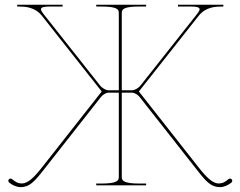

<svg xmlns="http://www.w3.org/2000/svg" viewBox="-20 -780 1012 808"><path d="M385 -760V-752.5H405C471 -752.5 480 -741.5 480 -726V-400H436.5C425.5 -400 409.5 -410 402.5 -418.5L164 -720C156.5 -729.5 152.5 -736 152.5 -741C152.5 -749 163.5 -752.5 188.5 -752.5H243.5V-760H52.5V-752.5H60C84 -752.5 126.5 -751 156 -714L408 -395L153.5 -71.5C121.5 -31 95.5 -8 73 -8C54 -8 45.5 -14.5 31 -26C29 -27.5 26.5 -28.5 24.5 -28.5C19.5 -28.5 15 -24.5 15 -19C15 -16 16.5 -13 19.5 -11C33 -0.5 49.5 7.5 67 7.5C104 7.5 124.5 -15 164 -65.5L405 -372C410.5 -379.5 425.5 -390 436.5 -390H480V-35C480 -20.5 473.5 -7.5 405 -7.5H385V0H595V-7.5H567.5C499 -7.5 492.5 -20.5 492.5 -35V-390H536C547 -390 562 -379.5 567.5 -372L808.5 -65.5C848 -15 868.5 7.5 905.5 7.5C923 7.5 939.5 -0.5 953 -11C956 -13 957.5 -16 957.5 -19C957.5 -24.5 953 -28.5 948 -28.5C946 -28.5 943.5 -27.5 941.5 -26C927 -14.5 918.5 -8 899.5 -8C877 -8 851 -31 819 -71.5L564.5 -395L816.5 -714C846 -751 888.5 -752.5 912.5 -752.5H920V-760H729V-752.5H784C809 -752.5 820 -749 820 -741C820 -736 816 -729.5 808.5 -720L570 -418.5C563 -410 547 -400 536 -400H492.5V-726C492.5 -741.5 501.5 -752.5 567.5 -752.5H595V-760Z"/></svg>

Font: Znikomit
Style: Regular
Weight: 100
Designer: gluk
Foundry: gluk
Version: Version 0.55